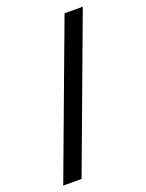

<svg xmlns="http://www.w3.org/2000/svg" viewBox="-137 -782 645 849"><g transform="rotate(-20 186.0 -357.0)"><path d="M361.8 -713.9 96.2 0H9.8L275.9 -713.9Z"/></g></svg>

Font: Noto Sans Historic
Style: Regular
Weight: 400
Designer: Monotype Design Team
Foundry: Monotype Imaging Inc.
Version: Version 0.71 uh